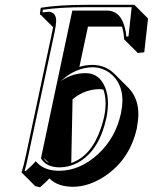

<svg xmlns="http://www.w3.org/2000/svg" viewBox="-20 -708 634 796"><path d="M160.6 -54.2Q165.5 -45.9 170.4 -40.5Q176.8 -34.7 183.1 -31.7ZM336.4 -688H537.1L593.8 -631.3L578.1 -491.2L551.3 -488.3L494.6 -544.9Q493.2 -573.7 485.8 -597.2Q481.9 -597.7 479.5 -597.7H344.7L309.1 -430.7Q336.4 -439 364.3 -439Q418 -438 454.1 -402.3L510.7 -345.7Q568.8 -287.6 548.3 -183.6Q547.9 -181.2 547.9 -179.2Q520 -48.8 416 21.5Q349.1 66.4 281.2 66.4Q219.2 65.4 187 33.7L185.1 31.7Q174.3 43.5 146 68.4L126 63.5L69.3 6.8Q77.1 -16.1 88.9 -70.3V-70.8L196.8 -578.1Q198.7 -587.4 200.2 -595.2L149.4 -646Q147 -646.5 146 -647Q145.5 -649.4 145.5 -650.9L148.9 -675.8Q224.6 -688 336.4 -688ZM408.7 -336.4Q399.9 -338.4 391.6 -338.4Q330.1 -337.4 280.8 -296.4L275.4 -32.2Q359.4 -61.5 398.4 -176.8Q406.2 -199.7 411.6 -223.1Q425.3 -289.6 408.7 -336.4ZM336.4 -678.2Q229 -678.2 157.7 -667.5L156.2 -656.7L181.6 -659.2H182.1Q212.4 -657.2 212.9 -621.6Q212.4 -604 206.5 -575.7L98.6 -68.8Q87.9 -18.6 82.5 0L86.9 1Q111.3 -21 121.1 -31.7L127.9 -39.6L135.7 -31.7Q167 0 225.1 0Q310.1 0 385.3 -67.9Q459.5 -135.7 481.4 -238.3Q503.4 -340.8 446.3 -396Q421.4 -419.4 389.6 -426.3Q377 -428.7 364.3 -429.2Q296.4 -428.2 237.3 -376.5L214.4 -356.4L279.8 -664.1H422.9Q485.8 -664.1 501.5 -575.7Q502.9 -565.9 503.9 -556.2L512.7 -557.1L525.9 -678.2ZM151.9 -48.8 149.9 -52.2 214.8 -358.4 217.8 -360.8Q270.5 -404.8 335 -404.8Q393.1 -404.8 417 -342.8Q427.7 -314 427.7 -278.8Q427.2 -250.5 421.4 -220.7Q393.6 -90.3 312 -39.1Q272 -14.6 226.1 -14.2Q172.4 -15.1 151.9 -48.8Z"/></svg>

Font: Linux Biolinum Shadow O
Style: Italic
Weight: 400
Italic angle: -12°
Designer: Philipp H. Poll
Foundry: Philipp H. Poll
Version: Version 0.6.2